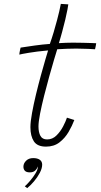

<svg xmlns="http://www.w3.org/2000/svg" viewBox="-20 -738 522 988"><path d="M120 230Q118 228 114 225.2Q110 222.5 107.5 221Q119.5 210.5 135.2 192Q151 173.5 162.8 154Q174.5 134.5 174.5 122Q174.5 119.5 174 118.5Q171.5 129.5 161.5 139.2Q151.5 149 133.5 149Q116 149 108.2 141Q100.5 133 100.5 119.5Q100.5 103 114.2 89.2Q128 75.5 151 75.5Q172.5 75.5 184.8 84.2Q197 93 197 109Q197 128 185 151Q173 174 155.2 195Q137.5 216 120 230ZM362.5 -120.5Q351.5 -91 333 -59.2Q314.5 -27.5 286.2 -5.5Q258 16.5 216.5 16.5Q172 16.5 154.2 -10.8Q136.5 -38 136.5 -83.5Q136.5 -111.5 144.8 -156.5Q153 -201.5 165.2 -252.2Q177.5 -303 190.5 -350.5Q203.5 -398 213.8 -432.8Q224 -467.5 227.5 -478.5Q167 -473 127.5 -466.2Q88 -459.5 79.5 -457Q79.5 -460.5 80.5 -467.2Q81.5 -474 83.2 -481.2Q85 -488.5 86 -493Q114 -497.5 157 -503.5Q200 -509.5 236.5 -512Q246.5 -540 256 -571.8Q265.5 -603.5 273.5 -634Q280 -658 285 -679.8Q290 -701.5 293 -718L331.5 -715.5Q331.5 -711 327.2 -689.2Q323 -667.5 315.8 -636.5Q308.5 -605.5 299.5 -573Q295.5 -558 291.2 -543.5Q287 -529 283 -516Q297 -517 319 -517.8Q341 -518.5 355 -518.5Q381 -518.5 407.2 -517.8Q433.5 -517 452.5 -516.5Q471.5 -516 475 -515.5Q475 -512 472.5 -500.2Q470 -488.5 469 -484.5Q464 -485 433.8 -486.5Q403.5 -488 372.5 -488Q350 -488 323.2 -487Q296.5 -486 274.5 -484.5Q269.5 -468.5 258.2 -431Q247 -393.5 233.5 -344.8Q220 -296 207.2 -245.8Q194.5 -195.5 186.2 -153.2Q178 -111 178 -87.5Q178 -57 188 -38.8Q198 -20.5 222.5 -20.5Q250 -20.5 270.5 -40.8Q291 -61 304.8 -87.5Q318.5 -114 324.5 -132.5Q326.5 -132 331.8 -130.2Q337 -128.5 343.5 -126.5Q350 -124.5 355.2 -122.8Q360.5 -121 362.5 -120.5Z"/></svg>

Font: Grandstander Thin
Style: Italic
Weight: 100
Italic angle: -15°
Designer: Tyler Finck
Foundry: Etcetera Type Co
Version: Version 1.200